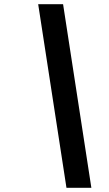

<svg xmlns="http://www.w3.org/2000/svg" viewBox="-20 -690 515 910"><path d="M279 -670H161L295 200H413Z"/></svg>

Font: LT Wave Medium
Style: Italic
Weight: 500
Designer: Daniel Lyons
Version: Version 2.5 (Glyphs App)